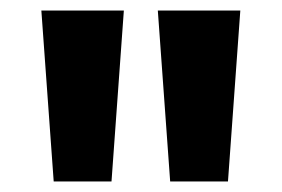

<svg xmlns="http://www.w3.org/2000/svg" viewBox="-20 -740 534 364"><path d="M214.8 -720 191.4 -396H81.8L58.4 -720ZM435.6 -720 412.2 -396H302.6L279.2 -720Z"/></svg>

Font: Aspekta Variable
Style: Regular
Weight: 400
Designer: Ivo Dolenc
Version: Version 2.100